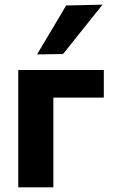

<svg xmlns="http://www.w3.org/2000/svg" viewBox="-20 -797 482 817"><path d="M57.7 0Q57.7 -53.7 57.7 -103.8Q57.7 -154 57.7 -216V-266Q57.7 -315.5 57.7 -354.8Q57.7 -394 57.7 -428.7Q57.7 -463.3 57.7 -499H421.8V-381.8Q376.7 -381.8 330.1 -381.8Q283.5 -381.8 239.6 -381.8H119.4L207 -475.3Q207 -442.5 207 -411.7Q207 -380.9 207 -346.1Q207 -311.2 207 -266V-216Q207 -154 207 -103.8Q207 -53.7 207 0ZM137.6 -565.5Q168.8 -617.9 199.9 -669.9Q230.9 -722 261.5 -773.7L416.3 -777.1Q387.5 -740.9 359 -705.5Q330.5 -670.1 303 -635.5Q275.5 -601 248.2 -567.1Z"/></svg>

Font: Commissioner Thin
Style: Regular
Weight: 100
Designer: Kostas Bartsokas
Foundry: Kostas Bartsokas
Version: Version 1.001;gftools[0.9.23]